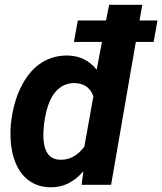

<svg xmlns="http://www.w3.org/2000/svg" viewBox="-20 -770 676 800"><path d="M620.1 -595.2H545.9L442.9 0H319.8L327.6 -56.6Q268.6 12.2 189.9 10.3Q140.6 9.8 103.5 -15.6Q66.4 -41 46.1 -88.6Q25.9 -136.2 23.9 -194.8Q22.5 -225.6 25.4 -254.4L28.3 -276.4Q40 -357.4 73.5 -418.9Q106.9 -480.5 155.5 -510.3Q204.1 -540 263.7 -538.6Q337.4 -536.6 382.8 -479.5L404.8 -595.2H288.1L304.2 -684.6H421.9L434.6 -750H572.8L561.5 -684.6H636.2ZM163.6 -254.4Q159.7 -217.3 161.1 -191.9Q166 -106 230.5 -104.5Q288.6 -102.1 331.5 -159.2L369.1 -369.1Q350.1 -421.4 293 -423.8Q242.7 -425.3 209.2 -385Q175.8 -344.7 163.6 -254.4Z"/></svg>

Font: RobotoInd
Style: Bold Italic
Weight: 700
Italic angle: -12°
Designer: Google
Version: Version 2.001150; 2014